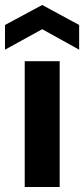

<svg xmlns="http://www.w3.org/2000/svg" viewBox="-33 -749 337 769"><path d="M66 0V-504H206V0ZM-13 -550V-649L136 -729L284 -649V-550L136 -632Z"/></svg>

Font: DM Sans ExtraBold
Style: Regular
Weight: 800
Designer: Colophon Foundry, Jonny Pinhorn
Foundry: Colophon Foundry
Version: Version 4.004; ttfautohint (v1.8.4.7-5d5b)